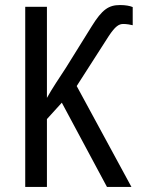

<svg xmlns="http://www.w3.org/2000/svg" viewBox="-20 -741 557 761"><path d="M456 -721C411 -721 385 -704 343 -636L241 -472C215 -432 187 -391 166 -353V-714H80V0H166V-269L225 -334L404 0H501L284 -400L411 -598C437 -637 451 -646 469 -646C482 -646 498 -643 506 -641V-713C494 -718 477 -721 456 -721Z"/></svg>

Font: Noto Sans Condensed
Style: Regular
Weight: 400
Width: 3
Designer: Monotype Design Team
Foundry: Monotype Imaging Inc.
Version: Version 2.013